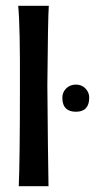

<svg xmlns="http://www.w3.org/2000/svg" viewBox="-20 -645 360 665"><path d="M43 -625H149Q146 -585 144 -349Q144 -339 146 -141L148 0H45Q49 -92 49 -340Q50 -556 43 -625ZM289 -307Q289 -258 243 -258Q197 -258 196 -304Q195 -324 208.5 -338Q222 -352 243 -352Q263 -352 276 -338.5Q289 -325 289 -307Z"/></svg>

Font: GFS Neohellenic Rg
Style: Bold
Weight: 700
Designer: Designed by Takis Katsoulidis and George D. Matthiopoulos.
Foundry: Designed by Takis Katsoulidis and George D. Matthiopoulos.
Version: Version 1.0